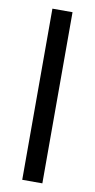

<svg xmlns="http://www.w3.org/2000/svg" viewBox="-83 -740 385 780"><g transform="rotate(10 109.5 -350.0)"><path d="M151 -703V3H68V-703Z"/></g></svg>

Font: SUITE Medium
Style: Regular
Weight: 500
Designer: Sun
Foundry: Sun
Version: Version 2.040